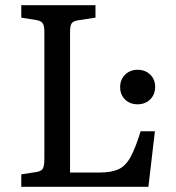

<svg xmlns="http://www.w3.org/2000/svg" viewBox="-20 -720 677 740"><path d="M62 0V-48L120 -57Q139 -60 145 -70Q151 -80 151 -108V-596Q151 -621 144.5 -630.5Q138 -640 118 -643L62 -652V-700H348V-652L282 -642Q263 -639 256.5 -630.5Q250 -622 250 -596V-55H363Q409 -55 436.5 -67.5Q464 -80 483 -114.5Q502 -149 522 -214H577L552 0ZM510 -318Q481 -318 462 -336.5Q443 -355 443 -384Q443 -413 462 -432Q481 -451 510 -451Q540 -451 559 -432.5Q578 -414 578 -385Q578 -356 559 -337Q540 -318 510 -318Z"/></svg>

Font: Text Regular
Style: Regular
Weight: 400
Designer: Latin by Veronika Burian and Jose Scaglione. Greek by Irene Vlachou. Cyrillic by Vera Evstafieva.
Foundry: TypeTogether
Version: Version 3.002